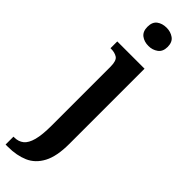

<svg xmlns="http://www.w3.org/2000/svg" viewBox="-353 -753 981 981"><g transform="rotate(45 138.0 -262.0)"><path d="M146 -632Q115 -632 94 -648Q73 -664 73 -698Q73 -733 94 -748.5Q115 -764 146 -764Q175 -764 197 -748.5Q219 -733 219 -698Q219 -664 197 -648Q175 -632 146 -632ZM-14 240V183H-8Q22 183 42.5 166.5Q63 150 73.5 111Q84 72 84 3V-420Q84 -464 66 -475.5Q48 -487 22 -487H17V-536H214V8Q214 97 187 148Q160 199 112.5 219.5Q65 240 3 240Z"/></g></svg>

Font: Noto Serif Armenian ExtraCondensed
Style: Bold
Weight: 700
Width: 2
Designer: Monotype Design Team
Foundry: Monotype Imaging Inc.
Version: Version 2.008; ttfautohint (v1.8.4.7-5d5b)